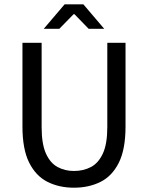

<svg xmlns="http://www.w3.org/2000/svg" viewBox="-20 -853 682 885"><path d="M320.8 12.2Q252.9 12.2 199.2 -14.6Q145.5 -41.5 114.5 -103.3Q83.5 -165 83.5 -270V-655.8H171.9V-267.1Q171.9 -189.5 191.7 -145.5Q211.4 -101.6 245.1 -83.3Q278.8 -64.9 320.8 -64.9Q364.3 -64.9 398.9 -83Q433.6 -101.1 454.1 -145.3Q474.6 -189.5 474.6 -267.1V-655.8H558.6V-270Q558.6 -164.6 527.6 -102.8Q496.6 -41 442.9 -14.4Q389.2 12.2 320.8 12.2ZM181.6 -720.2 277.8 -833H364.3L460.4 -720.2H388.7L323.2 -787.6H319.3L253.4 -720.2Z"/></svg>

Font: Varta Medium
Style: Regular
Weight: 500
Designer: Joana Correia, Viktoriya Grabowska, Eben Sorkin
Foundry: Sorkin Type Co.
Version: Version 1.004